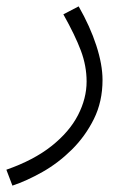

<svg xmlns="http://www.w3.org/2000/svg" viewBox="-35 -353 418 603"><path d="M4 230 -15 180Q71 150 127 105.5Q183 61 210 8.5Q237 -44 237 -97Q237 -146 219 -194Q201 -242 164 -308L212 -333Q248 -270 267.5 -210Q287 -150 287 -102Q287 -34 260 20.5Q233 75 190.5 117Q148 159 98.5 187Q49 215 4 230Z"/></svg>

Font: Noto Sans Arabic Light
Style: Regular
Weight: 300
Designer: Monotype Design Team, Nadine Chahine, Nizar Qandah and Khaled Hosny
Foundry: Monotype Imaging Inc.
Version: Version 2.012; ttfautohint (v1.8.4.7-5d5b)